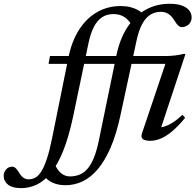

<svg xmlns="http://www.w3.org/2000/svg" viewBox="-204 -734 1034 1016"><path d="M158 -429.5Q176 -518 215.8 -578.8Q255.5 -639.5 311.5 -670.8Q367.5 -702 435 -702Q463 -702 486 -696.2Q509 -690.5 527 -680.2Q545 -670 556 -656L497 -594Q486.5 -614.5 472 -629.2Q457.5 -644 438.8 -651.8Q420 -659.5 395.5 -659.5Q362.5 -659.5 337.2 -643.5Q312 -627.5 294 -594Q276 -560.5 264.5 -507L182 -113Q159.5 -8 130.5 64Q101.5 136 66.5 179.5Q31.5 223 -8.2 242.2Q-48 261.5 -92 261.5Q-138.5 261.5 -161.5 243.2Q-184.5 225 -184.5 196.5Q-184.5 177.5 -171.8 162.8Q-159 148 -140 148Q-129 148 -119.8 157.2Q-110.5 166.5 -100 184Q-89.5 201 -77.8 208Q-66 215 -53 215Q-34 215 -17 205.8Q0 196.5 15 172.5Q30 148.5 44.2 105.8Q58.5 63 72 -4.5ZM411.5 -439Q430 -528.5 470 -589.8Q510 -651 567 -682.5Q624 -714 693.5 -714Q733 -714 758.8 -704.5Q784.5 -695 797.2 -678.8Q810 -662.5 810 -642Q810 -627 803.2 -615.5Q796.5 -604 784.2 -597.2Q772 -590.5 756.5 -590.5Q748.5 -590.5 739.8 -598Q731 -605.5 718 -627Q704.5 -649 687.2 -660.2Q670 -671.5 648 -671.5Q615.5 -671.5 590.5 -655.5Q565.5 -639.5 547.5 -605.2Q529.5 -571 518 -516.5L433.5 -124.5Q411.5 -22 380.5 48.8Q349.5 119.5 312 163Q274.5 206.5 232 226.2Q189.5 246 143.5 246Q112 246 87.5 237.8Q63 229.5 47 215.5Q31 201.5 24.5 185.5L85 131.5Q97.5 164 118.5 181.8Q139.5 199.5 165.5 199.5Q192 199.5 215.2 190.8Q238.5 182 257.5 161Q276.5 140 291.8 103.5Q307 67 318.5 12ZM53 -396 60.5 -437.5H669.5Q696.5 -437.5 722 -440.5Q747.5 -443.5 765.5 -448.5H777.5L641 -36.5L625 -60Q643.5 -58 665 -64.2Q686.5 -70.5 710.8 -86Q735 -101.5 761.5 -126.5L775.5 -110.5Q739 -66 707 -39.2Q675 -12.5 646.5 -0.8Q618 11 592 11Q561.5 11 551 1.2Q540.5 -8.5 547.5 -29L675.5 -408.5L714.5 -396Z"/></svg>

Font: Newsreader 24pt Medium
Style: Italic
Weight: 500
Italic angle: -17°
Designer: Hugues Gentile
Foundry: Production Type
Version: Version 1.003